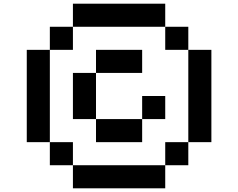

<svg xmlns="http://www.w3.org/2000/svg" viewBox="-20 -895 1290 1040"><path d="M375 -875H875V-750H375ZM875 -750H1000V-625H875ZM1000 -625H1125V-125H1000ZM1000 -125V0H875V-125ZM875 0V125H375V0ZM375 0H250V-125H375ZM250 -125H125V-625H250ZM250 -625V-750H375V-625ZM500 -625H750V-500H500ZM500 -500V-250H375V-500ZM500 -250H750V-125H500ZM750 -250V-375H875V-250Z"/></svg>

Font: Dogica Pixel
Style: Regular
Weight: 400
Designer: Roberto Mocci
Version: Version 001.000